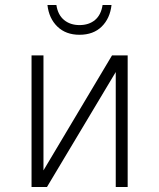

<svg xmlns="http://www.w3.org/2000/svg" viewBox="-20 -753 640 773"><path d="M107 0V-530H155V-67L431 -530H494V0H446V-463L169 0ZM300 -613Q245 -613 211 -646Q177 -679 171 -733H207Q213 -693 238 -672.5Q263 -652 300 -652Q338 -652 362.5 -672.5Q387 -693 393 -733H429Q423 -679 389.5 -646Q356 -613 300 -613Z"/></svg>

Font: Geist Mono ExtraLight
Style: Regular
Weight: 200
Monospace: yes
Designer: Basement.studio, Andrés Briganti, Mateo Zaragoza
Foundry: Basement.studio, Vercel, Andrés Briganti, Guido Ferreyra, Mateo Zaragoza
Version: Version 1.500; ttfautohint (v1.8.4.7-5d5b)